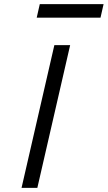

<svg xmlns="http://www.w3.org/2000/svg" viewBox="-20 -916 525 936"><path d="M245 -696H322L162 0H85ZM174 -896H485L470 -830H159Z"/></svg>

Font: Panefresco 400wt
Style: Italic
Weight: 400
Foundry: Campivisivi & Chank Co
Version: Version 1.001